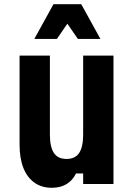

<svg xmlns="http://www.w3.org/2000/svg" viewBox="-20 -874 640 912"><path d="M519 -610V0H375V-50H341Q325 -17 296 0.5Q267 18 226 18Q178 18 143.5 -6.5Q109 -31 91 -76.5Q73 -122 73 -187V-610H217V-235Q217 -176 236 -147.5Q255 -119 296 -119Q337 -119 356 -147.5Q375 -176 375 -235V-610ZM143 -689 234 -854H366L457 -689H350L263 -815H337L250 -689Z"/></svg>

Font: Martian Mono Condensed SemiBold
Style: Regular
Weight: 600
Width: 3
Designer: Roman Shamin
Foundry: Evil Martians
Version: Version 1.000